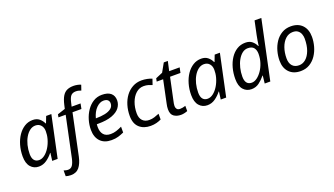

<svg xmlns="http://www.w3.org/2000/svg" viewBox="-81 -1424 4041 2323"><g transform="rotate(-20 1940.0 -262.5)"><path d="M193 10Q129 10 88.5 -36.5Q48 -83 48 -173Q48 -248 67.5 -315.5Q87 -383 122 -434.5Q157 -486 205 -516Q253 -546 311 -546Q364 -546 397 -518Q430 -490 446 -453H451L483 -536H550L436 0H366L379 -99H375Q341 -55 295 -22.5Q249 10 193 10ZM222 -63Q259 -63 294.5 -90Q330 -117 358.5 -163Q387 -209 403 -266Q411 -295 413.5 -319.5Q416 -344 416 -365Q416 -412 390 -442Q364 -472 320 -472Q281 -472 248 -447.5Q215 -423 190 -380.5Q165 -338 151.5 -284Q138 -230 138 -171Q138 -117 160 -90Q182 -63 222 -63Z M520 240Q501 240 485 237Q469 234 456 230V156Q470 160 483 163.5Q496 167 512 167Q548 167 568 137.5Q588 108 600 53L710 -469H617L624 -506L724 -539L735 -587Q751 -656 774.5 -694.5Q798 -733 833 -749Q868 -765 917 -765Q942 -765 968.5 -759.5Q995 -754 1011 -746L988 -679Q974 -684 957.5 -688.5Q941 -693 921 -693Q882 -693 859.5 -671Q837 -649 823 -587L811 -536H926L913 -469H798L686 63Q668 146 630 193Q592 240 520 240Z M1128 10Q1035 10 984.5 -44.5Q934 -99 934 -192Q934 -256 952.5 -318.5Q971 -381 1006 -432.5Q1041 -484 1090.5 -515Q1140 -546 1202 -546Q1278 -546 1316.5 -513Q1355 -480 1355 -421Q1355 -369 1322.5 -326Q1290 -283 1221 -257.5Q1152 -232 1042 -232H1025Q1024 -223 1023.5 -213Q1023 -203 1023 -195Q1023 -134 1053 -98.5Q1083 -63 1144 -63Q1182 -63 1216 -74Q1250 -85 1290 -104V-29Q1252 -12 1215.5 -1Q1179 10 1128 10ZM1038 -303H1045Q1105 -303 1156 -313.5Q1207 -324 1238 -348.5Q1269 -373 1269 -414Q1269 -440 1251.5 -456.5Q1234 -473 1197 -473Q1149 -473 1104.5 -428.5Q1060 -384 1038 -303Z M1632 10Q1543 10 1488 -40Q1433 -90 1433 -190Q1433 -262 1452.5 -326.5Q1472 -391 1508.5 -440Q1545 -489 1597 -517.5Q1649 -546 1713 -546Q1748 -546 1783 -539Q1818 -532 1846 -520L1821 -447Q1801 -456 1773.5 -464Q1746 -472 1714 -472Q1657 -472 1614 -433.5Q1571 -395 1547 -331Q1523 -267 1523 -191Q1523 -130 1554.5 -96.5Q1586 -63 1641 -63Q1676 -63 1707.5 -73Q1739 -83 1770 -96V-22Q1742 -8 1707.5 1Q1673 10 1632 10Z M2023 10Q1969 10 1932 -16Q1895 -42 1895 -107Q1895 -139 1904 -178L1965 -469H1882L1890 -509L1980 -547L2042 -658H2094L2067 -536H2202L2188 -469H2054L1992 -177Q1989 -164 1986 -147.5Q1983 -131 1983 -117Q1983 -94 1995.5 -78Q2008 -62 2036 -62Q2054 -62 2071 -65.5Q2088 -69 2107 -75V-8Q2095 -2 2070 4Q2045 10 2023 10Z M2363 10Q2299 10 2258.5 -36.5Q2218 -83 2218 -173Q2218 -248 2237.5 -315.5Q2257 -383 2292 -434.5Q2327 -486 2375 -516Q2423 -546 2481 -546Q2534 -546 2567 -518Q2600 -490 2616 -453H2621L2653 -536H2720L2606 0H2536L2549 -99H2545Q2511 -55 2465 -22.5Q2419 10 2363 10ZM2392 -63Q2429 -63 2464.5 -90Q2500 -117 2528.5 -163Q2557 -209 2573 -266Q2581 -295 2583.5 -319.5Q2586 -344 2586 -365Q2586 -412 2560 -442Q2534 -472 2490 -472Q2451 -472 2418 -447.5Q2385 -423 2360 -380.5Q2335 -338 2321.5 -284Q2308 -230 2308 -171Q2308 -117 2330 -90Q2352 -63 2392 -63Z M2931 10Q2867 10 2826.5 -36Q2786 -82 2786 -173Q2786 -247 2804 -313.5Q2822 -380 2856.5 -432.5Q2891 -485 2939.5 -515Q2988 -545 3049 -545Q3103 -545 3135.5 -517.5Q3168 -490 3184 -453H3189Q3194 -487 3198.5 -518Q3203 -549 3211 -585L3248 -760H3335L3174 0H3102L3113 -99H3109Q3073 -54 3030 -22Q2987 10 2931 10ZM2961 -63Q2994 -63 3028 -87.5Q3062 -112 3091 -154Q3120 -196 3137.5 -250Q3155 -304 3155 -364Q3155 -412 3131.5 -442Q3108 -472 3055 -472Q3015 -472 2982.5 -446.5Q2950 -421 2926 -378Q2902 -335 2889 -281Q2876 -227 2876 -171Q2876 -63 2961 -63Z M3565 8Q3472 8 3418.5 -47.5Q3365 -103 3365 -198Q3365 -260 3382 -321Q3399 -382 3432.5 -432Q3466 -482 3516.5 -512.5Q3567 -543 3633 -543Q3727 -543 3780 -487.5Q3833 -432 3833 -336Q3833 -275 3816 -214Q3799 -153 3765.5 -103Q3732 -53 3682 -22.5Q3632 8 3565 8ZM3570 -65Q3618 -65 3657 -98.5Q3696 -132 3719.5 -195Q3743 -258 3743 -346Q3743 -376 3732.5 -404.5Q3722 -433 3698 -451.5Q3674 -470 3634 -470Q3579 -470 3538.5 -432.5Q3498 -395 3476 -332.5Q3454 -270 3454 -195Q3454 -133 3484.5 -99Q3515 -65 3570 -65Z"/></g></svg>

Font: Noto IKEA Latin
Style: Italic
Weight: 400
Italic angle: -12°
Designer: Monotype Design Team
Foundry: Monotype Imaging Inc.
Version: Version 1.0